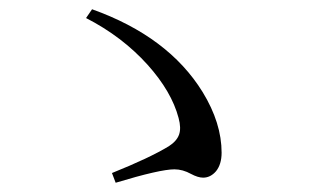

<svg xmlns="http://www.w3.org/2000/svg" viewBox="-20 -560 671 415"><path d="M230 -165 222 -186Q304 -219 345 -244Q362 -255 367 -269Q372 -283 366 -305Q351 -362 299 -420Q244 -481 166 -521L179 -540Q344 -481 418 -361Q459 -294 459 -230Q459 -205 447 -190Q435 -176 419 -176Q408 -176 393 -184Q375 -194 357 -194Q326 -194 230 -165Z"/></svg>

Font: GenRyuMin TW R
Style: Regular
Weight: 400
Version: Version 1.501;PS 1;hotconv 16.6.51;makeotf.lib2.5.65220